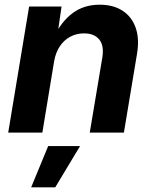

<svg xmlns="http://www.w3.org/2000/svg" viewBox="-20 -567 654 821"><path d="M211.4 -304.7 161.1 0H15.1L104.5 -539.1H243.2L223.6 -403.3L210 -408.2Q243.2 -476.1 291.3 -511.5Q339.4 -546.9 406.2 -546.9Q464.4 -546.9 503.9 -521.2Q543.5 -495.6 560.1 -448.5Q576.7 -401.4 565.9 -336.9L509.8 0H363.8L417.5 -320.8Q425.8 -372.1 404.3 -398.2Q382.8 -424.3 339.4 -424.3Q307.1 -424.3 280.3 -409.9Q253.4 -395.5 235.6 -368.7Q217.8 -341.8 211.4 -304.7ZM113.3 233.9 186 57.6H322.3L216.3 233.9Z"/></svg>

Font: Inter 18pt
Style: Bold Italic
Weight: 700
Italic angle: -9.3988°
Designer: Rasmus Andersson
Foundry: rsms
Version: Version 4.001;git-66647c0bb